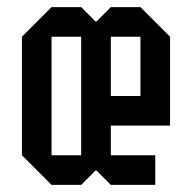

<svg xmlns="http://www.w3.org/2000/svg" viewBox="-20 -520 540 540"><path d="M208.3 -83.3V-416.7H125V-83.3ZM291.7 -250H375V-416.7H291.7ZM250 -458.3 291.7 -500H375L458.3 -416.7V-166.7H291.7V-83.3H416.7V0H291.7L250 -41.7L208.3 0H125L41.7 -83.3V-416.7L125 -500H208.3Z"/></svg>

Font: Yulong
Style: Regular
Weight: 400
Designer: GGBotNet
Foundry: f0n7.com
Version: 1.00